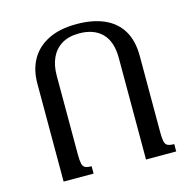

<svg xmlns="http://www.w3.org/2000/svg" viewBox="-106 -829 930 934"><g transform="rotate(-15 359.0 -362.0)"><path d="M252 0H101V-494Q101 -564 130.5 -615.5Q160 -667 217.5 -695.5Q275 -724 359 -724Q439 -724 497 -699Q555 -674 586 -623Q617 -572 617 -494V-111Q617 -80 620.5 -64Q624 -48 635 -42.5Q646 -37 668 -37V0H516V-511Q516 -594 475 -635.5Q434 -677 360 -677Q307 -677 272 -655.5Q237 -634 219.5 -596Q202 -558 202 -507V-111Q202 -80 205.5 -64Q209 -48 219.5 -42.5Q230 -37 252 -37Z"/></g></svg>

Font: Noto Serif Armenian
Style: Regular
Weight: 400
Designer: Monotype Design Team
Foundry: Monotype Imaging Inc.
Version: Version 2.007